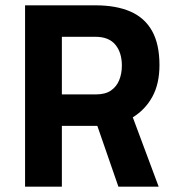

<svg xmlns="http://www.w3.org/2000/svg" viewBox="-20 -700 660 720"><path d="M74 0V-680H338Q416 -680 469.5 -656.5Q523 -633 550.5 -583.5Q578 -534 578 -456Q578 -386 551.5 -337.5Q525 -289 478 -260L575 0H424L345 -228H212V0ZM212 -346H340Q375 -346 396 -360.5Q417 -375 427 -399.5Q437 -424 437 -454Q437 -503 412.5 -532.5Q388 -562 338 -562H212Z"/></svg>

Font: Titillium Web
Style: Bold
Weight: 700
Designer: Mohamed Gaber, Accademia di Belle Arti di Urbino
Foundry: Kief Type Foundry, Accademia di Belle Arti di Urbino
Version: Version 3.000